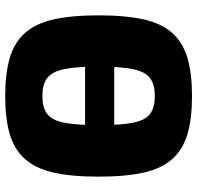

<svg xmlns="http://www.w3.org/2000/svg" viewBox="-30 -714 758 738"><g transform="rotate(90 349.0 -345.0)"><path d="M185 -293V-405H503V-293ZM349 -704Q435 -704 494 -687Q553 -670 590 -629.5Q627 -589 643 -520Q659 -451 659 -345Q659 -240 643 -170.5Q627 -101 590 -60.5Q553 -20 494 -3Q435 14 349 14Q264 14 204.5 -3Q145 -20 108 -60.5Q71 -101 55 -170.5Q39 -240 39 -345Q39 -451 55 -520Q71 -589 108 -629.5Q145 -670 204.5 -687Q264 -704 349 -704ZM349 -561Q305 -561 280.5 -543Q256 -525 246 -478Q236 -431 236 -345Q236 -259 246 -212Q256 -165 280.5 -147Q305 -129 349 -129Q393 -129 417.5 -147Q442 -165 451.5 -212Q461 -259 461 -345Q461 -431 451.5 -478Q442 -525 417.5 -543Q393 -561 349 -561Z"/></g></svg>

Font: Exo 2 ExtraBold
Style: Regular
Weight: 800
Designer: Natanael Gama
Foundry: Natanael Gama
Version: Version 2.010